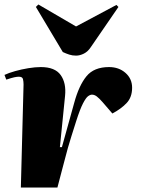

<svg xmlns="http://www.w3.org/2000/svg" viewBox="-24 -836 633 856"><path d="M81 -459Q81 -472 78.5 -483Q76 -494 60 -494Q52 -494 40 -491.5Q28 -489 4 -481L-4 -502Q15 -511 43.5 -519Q72 -527 102.5 -532Q133 -537 158 -537Q221 -537 246.5 -501.5Q272 -466 266 -408L243 -180H252L307 -378Q328 -455 361.5 -496Q395 -537 462 -537Q506 -537 535.5 -511Q565 -485 565 -445Q565 -402 540 -376Q515 -350 477 -330L433 -381Q418 -398 407.5 -406Q397 -414 386 -414Q378 -414 368.5 -407Q359 -400 346 -375Q333 -350 316 -297Q303 -256 294 -227.5Q285 -199 278.5 -176Q272 -153 266.5 -131Q261 -109 253 -80L232 0H69ZM136 -805 147 -816 315 -718 495 -814 504 -805 381 -626Q368 -606 350 -597Q332 -588 315 -588Q299 -588 285 -592.5Q271 -597 256 -604Z"/></svg>

Font: Literata 72pt Black
Style: Italic
Weight: 900
Italic angle: -2°
Designer: Latin by Veronika Burian and Jose Scaglione. Greek by Irene Vlachou. Cyrillic by Vera Evstafieva
Foundry: TypeTogether
Version: Version 3.002